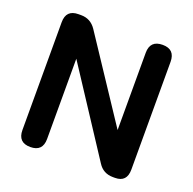

<svg xmlns="http://www.w3.org/2000/svg" viewBox="-124 -825 955 951"><g transform="rotate(20 353.5 -350.0)"><path d="M132 0Q67 0 67 -66V-634Q67 -700 132 -700H146Q196 -700 225 -657L510 -227V-634Q510 -700 576 -700Q641 -700 641 -634V-66Q641 0 579 0H568Q516 0 489 -43L197 -489V-66Q197 0 132 0Z"/></g></svg>

Font: Zen Maru Gothic Black
Style: Regular
Weight: 900
Designer: Yoshimichi Ohira
Foundry: Positype
Version: Version 1.001